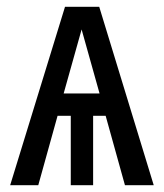

<svg xmlns="http://www.w3.org/2000/svg" viewBox="-20 -547 484 567"><path d="M292 -205H255V0H189V-205H150L93 0H10L172 -527H273L434 0H349ZM274 -271 221 -460 168 -271Z"/></svg>

Font: Fira Sans Compressed
Style: Regular
Weight: 400
Width: 1
Designer: bBox Type GmbH & Carrois Corporate GbR & Edenspiekermann AG
Foundry: bBox Type GmbH & Carrois Corporate GbR & Edenspiekermann AG
Version: Version 4.301